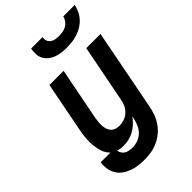

<svg xmlns="http://www.w3.org/2000/svg" viewBox="-265 -984 1090 1090"><g transform="rotate(-45 280.0 -439.0)"><path d="M222 12Q196 12 171 9Q146 6 123 -2.5Q100 -11 80.5 -25Q61 -39 49 -59Q37 -79 33 -103.5Q29 -128 33 -154H111Q91 -173 82 -199.5Q73 -226 70.5 -254.5Q68 -283 70.5 -312.5Q73 -342 79 -371L137 -670H251L189 -353Q187 -338 185.5 -323.5Q184 -309 185 -294.5Q186 -280 190.5 -267Q195 -254 204 -244Q213 -234 227 -229.5Q241 -225 256 -225Q275 -225 294 -231.5Q313 -238 328.5 -252Q344 -266 353 -284.5Q362 -303 365 -322L433 -670H547L452 -179Q447 -153 437.5 -127.5Q428 -102 412 -79Q396 -56 374 -38Q352 -20 326.5 -8.5Q301 3 274.5 7.5Q248 12 222 12ZM222 -85Q243 -85 264.5 -93Q286 -101 302.5 -117.5Q319 -134 328 -155Q337 -176 341 -197L344 -211Q330 -192 313 -176Q296 -160 276 -149Q256 -138 234.5 -133Q213 -128 191 -128Q179 -128 167.5 -129.5Q156 -131 145 -135Q148 -122 154.5 -111.5Q161 -101 172 -95Q183 -89 196 -87Q209 -85 222 -85ZM357 -750Q336 -750 315.5 -752.5Q295 -755 276 -762Q257 -769 242 -781Q227 -793 217.5 -810Q208 -827 207 -848Q206 -869 210 -890H302Q299 -875 303.5 -862Q308 -849 319 -841Q330 -833 344 -830.5Q358 -828 373 -828Q388 -828 403 -830.5Q418 -833 432 -841Q446 -849 455.5 -862Q465 -875 468 -890H560Q556 -869 546 -848Q536 -827 520.5 -810Q505 -793 485 -781Q465 -769 443 -762Q421 -755 399.5 -752.5Q378 -750 357 -750Z"/></g></svg>

Font: Lode
Style: Bold Italic
Weight: 700
Italic angle: -11°
Monospace: yes
Designer: Belleve Invis
Foundry: Belleve Invis
Version: Version 29.2.0; ttfautohint (v1.8.3)